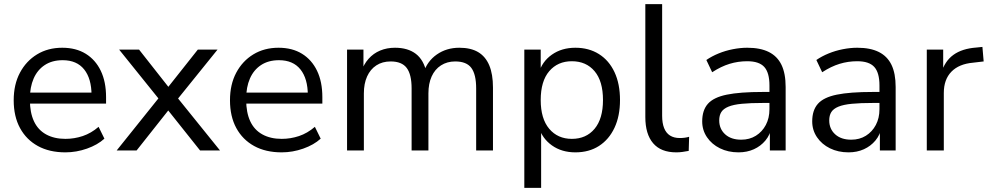

<svg xmlns="http://www.w3.org/2000/svg" viewBox="-20 -725 4767 925"><path d="M295 9Q218 9 162.5 -21.5Q107 -52 76.5 -108Q46 -164 46 -242Q46 -318 76 -374.5Q106 -431 158.5 -463Q211 -495 280 -495Q346 -495 393 -466Q440 -437 465.5 -384Q491 -331 491 -257V-226H108V-279H437L421 -266Q421 -346 385.5 -390.5Q350 -435 282 -435Q231 -435 195.5 -411.5Q160 -388 142 -346.5Q124 -305 124 -250V-244Q124 -183 143.5 -141Q163 -99 202 -77.5Q241 -56 295 -56Q338 -56 378.5 -69.5Q419 -83 455 -114L483 -57Q450 -27 399 -9Q348 9 295 9Z M542 0 760 -272V-230L554 -486H650L805 -289H777L933 -486H1028L823 -232V-269L1040 0H944L776 -211H805L638 0Z M1337 9Q1260 9 1204.5 -21.5Q1149 -52 1118.5 -108Q1088 -164 1088 -242Q1088 -318 1118 -374.5Q1148 -431 1200.5 -463Q1253 -495 1322 -495Q1388 -495 1435 -466Q1482 -437 1507.5 -384Q1533 -331 1533 -257V-226H1150V-279H1479L1463 -266Q1463 -346 1427.5 -390.5Q1392 -435 1324 -435Q1273 -435 1237.5 -411.5Q1202 -388 1184 -346.5Q1166 -305 1166 -250V-244Q1166 -183 1185.5 -141Q1205 -99 1244 -77.5Q1283 -56 1337 -56Q1380 -56 1420.5 -69.5Q1461 -83 1497 -114L1525 -57Q1492 -27 1441 -9Q1390 9 1337 9Z M1652 0V-486H1731V-378H1720Q1732 -415 1755.5 -441.5Q1779 -468 1811.5 -481.5Q1844 -495 1883 -495Q1945 -495 1983.5 -465.5Q2022 -436 2035 -374H2020Q2038 -430 2084.5 -462.5Q2131 -495 2193 -495Q2248 -495 2283.5 -474Q2319 -453 2337 -410.5Q2355 -368 2355 -303V0H2274V-299Q2274 -366 2251 -397.5Q2228 -429 2173 -429Q2134 -429 2104.5 -410Q2075 -391 2059.5 -356.5Q2044 -322 2044 -275V0H1963V-299Q1963 -366 1939.5 -397.5Q1916 -429 1862 -429Q1822 -429 1793 -410Q1764 -391 1748.5 -356.5Q1733 -322 1733 -275V0Z M2506 180V-486H2585V-371H2575Q2591 -428 2638.5 -461.5Q2686 -495 2752 -495Q2817 -495 2865.5 -464.5Q2914 -434 2940.5 -377.5Q2967 -321 2967 -243Q2967 -166 2940.5 -109.5Q2914 -53 2866 -22Q2818 9 2752 9Q2686 9 2639 -24.5Q2592 -58 2575 -114H2587V180ZM2735 -56Q2804 -56 2844.5 -104.5Q2885 -153 2885 -243Q2885 -334 2844.5 -382Q2804 -430 2735 -430Q2667 -430 2626 -382Q2585 -334 2585 -243Q2585 -153 2626 -104.5Q2667 -56 2735 -56Z M3238 9Q3164 9 3126.5 -35Q3089 -79 3089 -161V-705H3170V-167Q3170 -132 3179.5 -108Q3189 -84 3208 -72Q3227 -60 3255 -60Q3267 -60 3278.5 -61.5Q3290 -63 3300 -66L3298 2Q3282 5 3267.5 7Q3253 9 3238 9Z M3538 9Q3488 9 3448.5 -10.5Q3409 -30 3386 -64Q3363 -98 3363 -140Q3363 -194 3390.5 -225Q3418 -256 3481.5 -269Q3545 -282 3655 -282H3700V-229H3656Q3595 -229 3554 -225Q3513 -221 3489 -211Q3465 -201 3455 -185Q3445 -169 3445 -145Q3445 -104 3473.5 -78Q3502 -52 3551 -52Q3591 -52 3621.5 -71Q3652 -90 3669.5 -123Q3687 -156 3687 -199V-313Q3687 -375 3662 -402.5Q3637 -430 3580 -430Q3536 -430 3495 -417.5Q3454 -405 3411 -377L3383 -436Q3409 -454 3442 -467.5Q3475 -481 3511 -488Q3547 -495 3580 -495Q3643 -495 3684 -474.5Q3725 -454 3745 -412.5Q3765 -371 3765 -306V0H3689V-113H3698Q3690 -75 3667.5 -48Q3645 -21 3612 -6Q3579 9 3538 9Z M4068 9Q4018 9 3978.5 -10.5Q3939 -30 3916 -64Q3893 -98 3893 -140Q3893 -194 3920.5 -225Q3948 -256 4011.5 -269Q4075 -282 4185 -282H4230V-229H4186Q4125 -229 4084 -225Q4043 -221 4019 -211Q3995 -201 3985 -185Q3975 -169 3975 -145Q3975 -104 4003.5 -78Q4032 -52 4081 -52Q4121 -52 4151.5 -71Q4182 -90 4199.5 -123Q4217 -156 4217 -199V-313Q4217 -375 4192 -402.5Q4167 -430 4110 -430Q4066 -430 4025 -417.5Q3984 -405 3941 -377L3913 -436Q3939 -454 3972 -467.5Q4005 -481 4041 -488Q4077 -495 4110 -495Q4173 -495 4214 -474.5Q4255 -454 4275 -412.5Q4295 -371 4295 -306V0H4219V-113H4228Q4220 -75 4197.5 -48Q4175 -21 4142 -6Q4109 9 4068 9Z M4445 0V-486H4524V-371H4514Q4531 -430 4573 -460.5Q4615 -491 4684 -496L4713 -499L4719 -429L4668 -423Q4600 -417 4563.5 -379.5Q4527 -342 4527 -277V0Z"/></svg>

Font: Nunito Sans 12pt ExtraLight 12pt
Style: Regular
Weight: 400
Version: Version 3.101;gftools[0.9.27]